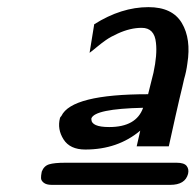

<svg xmlns="http://www.w3.org/2000/svg" viewBox="-20 -781 548 538"><path d="M96 -294Q96 -295 96.5 -297Q97 -299 97 -300Q103 -316 117.5 -320.5Q132 -325 163 -325H475Q496 -325 503 -316Q510 -307 507 -294Q499 -263 457 -263H125Q110 -263 102.5 -269Q95 -275 95 -282Q95 -290 96 -294ZM148 -450Q148 -452 152 -456Q181 -517 395 -517L410 -577Q421 -628 417 -661Q413 -703 377 -703Q345 -703 310 -687Q290 -678 276.5 -668.5Q263 -659 250.5 -648.5Q238 -638 231 -633L244 -713Q320 -761 396 -761Q463 -761 489.5 -716.5Q516 -672 505 -603Q502 -580 496 -560L491 -538Q484 -510 471.5 -454.5Q459 -399 453 -371H363L373 -415Q310 -362 219 -362Q176 -362 158 -390.5Q140 -419 148 -450ZM236 -449V-447Q236 -425 286 -425Q362 -425 381 -479Q245 -476 236 -449Z"/></svg>

Font: Coval
Style: Book Italic
Weight: 350
Foundry: Context Ltd
Version: Version 001.000